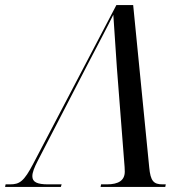

<svg xmlns="http://www.w3.org/2000/svg" viewBox="-70 -734 718 754"><path d="M-50 0H169L172 -10H119C76 -10 57 -19 57 -42C57 -57 65 -77 78 -102L272 -477C311 -552 353 -631 375 -676C378 -631 385 -527 389 -468L418 -95C419 -85 420 -71 420 -60C420 -26 396 -10 350 -10H327L325 0H579L581 -10H569C533 -10 521 -23 516 -77L453 -714H387L61 -92C24 -21 7 -10 -31 -10H-48Z"/></svg>

Font: Noto Serif Display SemiCondensed
Style: Italic
Weight: 400
Width: 4
Italic angle: -12°
Designer: Monotype Design Team
Foundry: Monotype Imaging Inc.
Version: Version 2.009